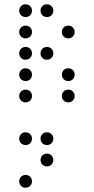

<svg xmlns="http://www.w3.org/2000/svg" viewBox="-20 -500 440 900"><path d="M100 -420C117 -420 130 -433 130 -450C130 -467 117 -480 100 -480C83 -480 70 -467 70 -450C70 -433 83 -420 100 -420ZM200 -420C217 -420 230 -433 230 -450C230 -467 217 -480 200 -480C183 -480 170 -467 170 -450C170 -433 183 -420 200 -420ZM100 -320C117 -320 130 -333 130 -350C130 -367 117 -380 100 -380C83 -380 70 -367 70 -350C70 -333 83 -320 100 -320ZM300 -320C317 -320 330 -333 330 -350C330 -367 317 -380 300 -380C283 -380 270 -367 270 -350C270 -333 283 -320 300 -320ZM100 -220C117 -220 130 -233 130 -250C130 -267 117 -280 100 -280C83 -280 70 -267 70 -250C70 -233 83 -220 100 -220ZM200 -220C217 -220 230 -233 230 -250C230 -267 217 -280 200 -280C183 -280 170 -267 170 -250C170 -233 183 -220 200 -220ZM100 -120C117 -120 130 -133 130 -150C130 -167 117 -180 100 -180C83 -180 70 -167 70 -150C70 -133 83 -120 100 -120ZM300 -120C317 -120 330 -133 330 -150C330 -167 317 -180 300 -180C283 -180 270 -167 270 -150C270 -133 283 -120 300 -120ZM100 -20C117 -20 130 -33 130 -50C130 -67 117 -80 100 -80C83 -80 70 -67 70 -50C70 -33 83 -20 100 -20ZM300 -20C317 -20 330 -33 330 -50C330 -67 317 -80 300 -80C283 -80 270 -67 270 -50C270 -33 283 -20 300 -20ZM100 180C117 180 130 167 130 150C130 133 117 120 100 120C83 120 70 133 70 150C70 167 83 180 100 180ZM200 180C217 180 230 167 230 150C230 133 217 120 200 120C183 120 170 133 170 150C170 167 183 180 200 180ZM200 280C217 280 230 267 230 250C230 233 217 220 200 220C183 220 170 233 170 250C170 267 183 280 200 280ZM100 380C117 380 130 367 130 350C130 333 117 320 100 320C83 320 70 333 70 350C70 367 83 380 100 380Z"/></svg>

Font: TINY 5x3 60
Style: Regular
Weight: 150
Designer: Jack Halten Fahnestock
Foundry: Velvetyne Type Foundry
Version: Version 1.002;hotconv 1.0.109;makeotfexe 2.5.65596